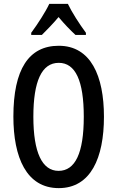

<svg xmlns="http://www.w3.org/2000/svg" viewBox="-20 -960 604 990"><path d="M330 -940H234C215 -899 175 -837 141 -791V-780H196C218 -802 252 -836 282 -872C311 -837 342 -805 369 -780H423V-791C389 -837 351 -896 330 -940ZM516 -358C516 -569 448 -724 283 -724C128 -724 49 -602 49 -359C49 -149 116 10 283 10C448 10 516 -146 516 -358ZM152 -358C152 -541 195 -636 283 -636C369 -636 412 -544 412 -358C412 -171 368 -79 282 -79C197 -79 152 -174 152 -358Z"/></svg>

Font: Noto Sans Sinhala UI ExtraCondensed Medium
Style: Regular
Weight: 500
Width: 2
Designer: Jelle Bosma - Monotype Design Team
Foundry: Monotype Imaging Inc.
Version: Version 2.006